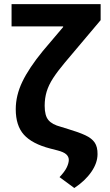

<svg xmlns="http://www.w3.org/2000/svg" viewBox="-20 -731 540 940"><path d="M343.8 189.5 271.5 136.2Q296.4 109.9 306.4 89.4Q316.4 68.8 316.9 52.2Q316.9 36.1 304.4 24.7Q292 13.2 261.7 5.4L225.6 -3.9Q137.2 -26.9 97.2 -71.3Q57.1 -115.7 57.1 -196.3Q57.1 -263.7 89.4 -330.8Q121.6 -397.9 189.5 -481L289.6 -599.1L288.6 -601.6H36.6V-710.9H472.7V-632.3L296.9 -423.8Q261.7 -381.8 240 -348.4Q218.3 -314.9 208.5 -282.7Q198.7 -250.5 198.7 -212.9Q198.7 -164.6 217.3 -142.8Q235.8 -121.1 277.3 -110.4L315.4 -98.6Q366.2 -83.5 397.7 -68.8Q429.2 -54.2 443.6 -33Q458 -11.7 457.5 23.4Q457.5 66.9 427 110.8Q396.5 154.8 343.8 189.5Z"/></svg>

Font: Roboto Slab
Style: Bold
Weight: 700
Designer: Google
Version: Version 2.000; ttfautohint (v1.8.1.43-b0c9)